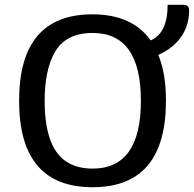

<svg xmlns="http://www.w3.org/2000/svg" viewBox="-20 -772 812 804"><path d="M682 -752H747Q772 -752 772 -729Q772 -650 720 -595Q690 -563 643 -542Q675 -465 675 -350Q675 12 367.5 12Q60 12 60 -350Q60 -712 367 -712Q533 -712 611 -603Q682 -633 682 -752ZM368 -66Q570 -66 570 -350Q570 -634 368 -634Q254 -634 208 -551Q167 -476 167 -350Q167 -142 270 -88Q311 -66 368 -66Z"/></svg>

Font: Voces
Style: Regular
Weight: 400
Designer: Ana Paula Megda, Pablo Ugerman
Foundry: Ana Paula Megda, Pablo Ugerman
Version: Version 1.003